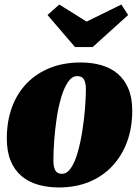

<svg xmlns="http://www.w3.org/2000/svg" viewBox="-20 -805 614 845"><path d="M239 20Q190 20 148 8Q106 -4 75 -30Q44 -56 27 -97Q10 -138 10 -196Q10 -271 32.5 -332.5Q55 -394 97.5 -438Q140 -482 200 -506Q260 -530 335 -530Q385 -530 426.5 -518Q468 -506 498 -480.5Q528 -455 545 -415Q562 -375 562 -318Q562 -243 539.5 -181.5Q517 -120 474.5 -74.5Q432 -29 372.5 -4.5Q313 20 239 20ZM253 -40Q275 -40 292.5 -66Q310 -92 322 -134.5Q334 -177 342 -227Q350 -277 354 -326Q358 -375 358 -413Q358 -439 350 -454.5Q342 -470 320 -470Q297 -470 279.5 -444.5Q262 -419 249.5 -377Q237 -335 229.5 -285Q222 -235 218.5 -186Q215 -137 215 -97Q215 -72 223 -56Q231 -40 253 -40ZM310 -598 189 -739 241 -785 361 -710 514 -785 544 -739 388 -598Z"/></svg>

Font: Sansita Swashed Light Black
Style: Regular
Weight: 900
Version: Version 1.003